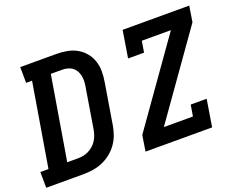

<svg xmlns="http://www.w3.org/2000/svg" viewBox="-120 -945 1435 1154"><g transform="rotate(-20 597.5 -367.5)"><path d="M-4 0 -5 -101H47L136 -634H98L97 -735H327Q362 -735 395.5 -729Q429 -723 457.5 -707Q486 -691 507 -666Q528 -641 538.5 -610Q549 -579 549 -544.5Q549 -510 543 -475L500 -214Q495 -184 484 -154.5Q473 -125 454 -99Q435 -73 409 -53Q383 -33 353.5 -21Q324 -9 294 -4.5Q264 0 234 0ZM167 -101H233Q251 -101 268.5 -104Q286 -107 302.5 -115Q319 -123 333.5 -135.5Q348 -148 358 -163.5Q368 -179 374 -196Q380 -213 383 -230L426 -492Q429 -509 429.5 -527Q430 -545 426 -561.5Q422 -578 413.5 -592.5Q405 -607 391.5 -616.5Q378 -626 361.5 -630Q345 -634 328 -634H256ZM631 0 647 -101 1024 -634H838L826 -562H724L752 -735H1178L1162 -634L785 -101H971L983 -173H1085L1057 0Z"/></g></svg>

Font: Iosevka Etoile
Style: Bold Italic
Weight: 700
Italic angle: -9°
Designer: Belleve Invis
Foundry: Belleve Invis
Version: Version 28.1.0; ttfautohint (v1.8.4)